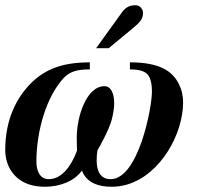

<svg xmlns="http://www.w3.org/2000/svg" viewBox="-23 -700 778 733"><path d="M473 -435C517 -435 540 -425 549 -402C555 -387 557 -370 557 -350C557 -287 505 -16 399 -16C361 -16 346 -46 346 -88C346 -100 347 -113 349 -126C356 -138 392 -201 403 -241C409 -264 413 -287 413 -306C413 -344 400 -371 376 -371C307 -371 270 -255 270 -174C270 -154 271 -137 271 -125C249 -65 212 -16 163 -16C129 -16 116 -48 116 -83C116 -200 154 -330 219 -401C244 -429 276 -435 320 -435V-462C212 -462 150 -434 100 -387C40 -329 -3 -244 -3 -127C-3 -75 22 -30 63 -7C87 7 118 13 149 13C203 13 260 -7 290 -49C306 -3 353 13 402 13C423 13 445 10 464 4C592 -35 676 -190 676 -309C676 -336 670 -360 659 -381C635 -428 587 -462 473 -462ZM344 -516H392L473 -583C508 -612 523 -624 523 -651C523 -667 509 -680 496 -680C476 -680 459 -676 442 -652Z"/></svg>

Font: XITS
Style: Bold Italic
Weight: 700
Italic angle: -16.33°
Designer: MicroPress Inc., with final additions and corrections provided by Coen Hoffman, Elsevier (retired)
Version: Version 1.302